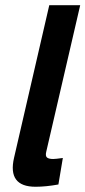

<svg xmlns="http://www.w3.org/2000/svg" viewBox="-20 -710 329 740"><path d="M117.2 9.8Q8.3 9.8 34.2 -102.1L169.9 -689.9H289.1L158.2 -125Q154.3 -108.9 161.1 -103Q168 -97.2 185.1 -97.2Q193.8 -97.2 222.2 -101.1L205.1 1Q156.7 9.8 117.2 9.8Z"/></svg>

Font: HK Grotesk Legacy
Style: Bold Italic
Weight: 700
Italic angle: -13°
Designer: Alfredo Marco Pradil
Foundry: Hanken Design Co.
Version: Version 2.022;PS 002.022;hotconv 1.0.88;makeotf.lib2.5.64775